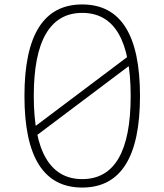

<svg xmlns="http://www.w3.org/2000/svg" viewBox="-20 -832 740 864"><path d="M350 12Q220 12 155 -91Q90 -194 90 -400Q90 -606 155 -709Q220 -812 350 -812Q480 -812 545 -709Q610 -606 610 -400Q610 -194 545 -91Q480 12 350 12ZM350 -26Q459 -26 513.5 -119.5Q568 -213 568 -400Q568 -587 513.5 -680.5Q459 -774 350 -774Q242 -774 187 -680.5Q132 -587 132 -400Q132 -213 187 -119.5Q242 -26 350 -26ZM124 -253 576 -593V-547L124 -207Z"/></svg>

Font: Martian Mono SemiExpanded Thin
Style: Regular
Weight: 250
Monospace: yes
Version: Version 0.930